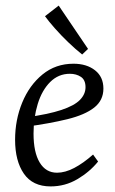

<svg xmlns="http://www.w3.org/2000/svg" viewBox="-20 -654 413 687"><path d="M243 -426Q290 -426 320 -402.5Q350 -379 350 -337Q350 -295 317 -269Q284 -243 221 -227.5Q158 -212 69 -200L73 -234Q153 -245 199.5 -260.5Q246 -276 266 -296.5Q286 -317 286 -342Q286 -368 269.5 -379Q253 -390 230 -390Q189 -390 159.5 -360.5Q130 -331 115 -282Q100 -233 100 -176Q100 -109 122 -72.5Q144 -36 184 -36Q213 -36 245.5 -53Q278 -70 313 -101L331 -76Q301 -39 257 -13Q213 13 161 13Q97 13 65.5 -32.5Q34 -78 34 -154Q34 -225 59.5 -287Q85 -349 132 -387.5Q179 -426 243 -426ZM295 -479 274 -459Q250 -478 224 -503Q198 -528 176 -553Q154 -578 141 -596L190 -634Z"/></svg>

Font: Rasa Light
Style: Italic
Weight: 300
Italic angle: -7.10001°
Designer: Anna Giedrys (Yrsa+Rasa design), David Brezina (Yrsa art-direction, Rasa art-direction, design)
Foundry: Rosetta Type Foundry
Version: Version 2.004